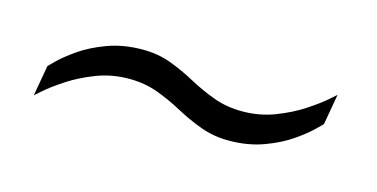

<svg xmlns="http://www.w3.org/2000/svg" viewBox="-32 -472 677 345"><g transform="rotate(15 306.0 -300.0)"><path d="M38 -229 48 -286Q48 -286 59 -297Q70 -308 90.5 -322.5Q111 -337 140.5 -348Q170 -359 206 -359Q235 -359 259 -350Q283 -341 306 -328.5Q329 -316 353.5 -307Q378 -298 407 -298Q439 -298 467.5 -309Q496 -320 518 -334.5Q540 -349 552.5 -360Q565 -371 565 -371L555 -314Q555 -314 544 -303Q533 -292 512.5 -277.5Q492 -263 462.5 -252Q433 -241 397 -241Q369 -241 344.5 -250Q320 -259 297 -271.5Q274 -284 249.5 -293Q225 -302 196 -302Q164 -302 135.5 -291Q107 -280 85 -265.5Q63 -251 50.5 -240Q38 -229 38 -229Z"/></g></svg>

Font: Archivo SemiBold Thin
Style: Italic
Weight: 250
Italic angle: -10°
Version: Version 2.001